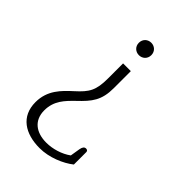

<svg xmlns="http://www.w3.org/2000/svg" viewBox="-212 -577 894 894"><g transform="rotate(45 234.5 -130.5)"><path d="M242 -406C264 -406 283 -422 283 -447C283 -472 264 -488 242 -488C220 -488 201 -472 201 -447C201 -422 220 -406 242 -406ZM221 227C284 227 349 199 388 168V86C388 80 384 75 376 75C365 75 359 83 356 99L348 148C314 173 267 187 225 187C158 187 112 153 112 87C112 24 148 -12 186 -49C240 -100 268 -135 268 -215V-327H217V-228C217 -149 200 -122 148 -75C103 -34 56 11 56 89C56 183 126 227 221 227Z"/></g></svg>

Font: Maitree Light
Style: Regular
Weight: 300
Designer: CadsonDemak Team
Foundry: CadsonDemak
Version: Version 1.000;PS 001.000;hotconv 1.0.88;makeotf.lib2.5.64775